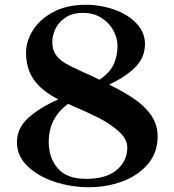

<svg xmlns="http://www.w3.org/2000/svg" viewBox="-20 -771 729 804"><path d="M640 -199Q640 -131 598.5 -83Q557 -35 491.5 -11Q426 13 353 13Q276 13 206.5 -10.5Q137 -34 94 -76.5Q51 -119 51 -175Q51 -233 96.5 -275.5Q142 -318 224 -355Q154 -391 121.5 -437.5Q89 -484 89 -551Q89 -597 117 -643Q145 -689 202 -720Q259 -751 339 -751Q402 -751 459.5 -730.5Q517 -710 552 -672.5Q587 -635 587 -587Q587 -531 547.5 -490.5Q508 -450 437 -417Q505 -383 547.5 -353Q590 -323 615 -285.5Q640 -248 640 -199ZM199 -596Q199 -563 213.5 -542Q228 -521 252.5 -506.5Q277 -492 328 -469Q350 -460 397 -437Q442 -469 457 -503.5Q472 -538 472 -580Q472 -611 455 -643Q438 -675 405 -696Q372 -717 328 -717Q283 -717 254 -697.5Q225 -678 212 -650Q199 -622 199 -596ZM513 -153Q513 -189 476.5 -221.5Q440 -254 390 -279Q340 -304 265 -336Q184 -277 184 -176Q184 -110 222 -66Q260 -22 340 -22Q425 -22 469 -59.5Q513 -97 513 -153Z"/></svg>

Font: Shippori Mincho ExtraBold
Style: Regular
Weight: 800
Designer: FONTDASU
Foundry: FONTDASU / Google Inc. / but / Adobe
Version: Version 3.110; ttfautohint (v1.8.3)